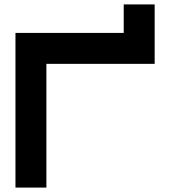

<svg xmlns="http://www.w3.org/2000/svg" viewBox="-20 -849 770 869"><path d="M680 -560H190V0H50V-700H540V-829H680V-560Z"/></svg>

Font: CAT North
Style: Regular
Weight: 400
Designer: Peter Wiegel
Foundry: Peter Wiegel
Version: Version 1.000